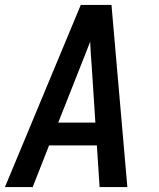

<svg xmlns="http://www.w3.org/2000/svg" viewBox="-23 -755 643 775"><path d="M-3 0 303 -735H427L491 0H379L368 -168H175L109 0ZM212 -260H362L347 -490Q345 -514 343.5 -538Q342 -562 341 -587Q331 -562 322 -538Q313 -514 303 -490Z"/></svg>

Font: Iosevka SS04 Semibold Extended
Style: Italic
Weight: 600
Width: 7
Italic angle: -9°
Monospace: yes
Designer: Belleve Invis
Foundry: Belleve Invis
Version: Version 19.0.0; ttfautohint (v1.8.4)